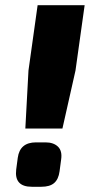

<svg xmlns="http://www.w3.org/2000/svg" viewBox="-20 -715 355 735"><path d="M304 -695 269 -445 219 -223H77L89 -445L124 -695ZM154 -170Q185 -170 202 -153.5Q219 -137 214 -104L208 -59Q204 -29 187.5 -14.5Q171 0 138 0H102Q34 0 42 -66L48 -111Q56 -170 118 -170Z"/></svg>

Font: Exo 2 ExtraBold
Style: Italic
Weight: 800
Italic angle: -8°
Designer: Natanael Gama
Foundry: Natanael Gama
Version: Version 2.010